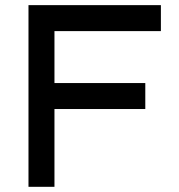

<svg xmlns="http://www.w3.org/2000/svg" viewBox="-20 -720 690 740"><path d="M89.8 -700.2H600.1V-600.1H189.9V-399.9H540V-299.8H189.9V0H89.8Z"/></svg>

Font: Aldrich [RUS by Daymarius]
Style: Regular
Weight: 400
Designer: Matthew Desmond
Foundry: Matthew Desmond
Version: Version 1.002 August 24, 2018